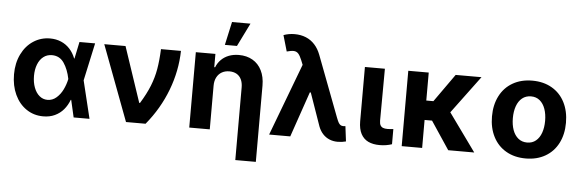

<svg xmlns="http://www.w3.org/2000/svg" viewBox="-56 -955 4067 1346"><g transform="rotate(5 1977.5 -282.0)"><path d="M36.3 -265.2Q36.3 -344.3 66.6 -406.5Q97 -468.6 149.8 -503Q202.5 -537.3 267.2 -537.3Q309.5 -537.3 344.9 -522.1Q380.3 -506.9 405.9 -478.8Q431.6 -450.8 446.5 -412.1H490.3L526 -266.6L590.8 0H479.1L418.1 -266.6Q405.1 -331.9 374.8 -376.8Q344.4 -421.8 290.1 -421.8Q255.4 -421.8 229.9 -402Q204.4 -382.3 190.6 -347Q176.8 -311.7 176.8 -266.2Q176.8 -220.5 190.6 -184.1Q204.3 -147.7 228.9 -127.3Q253.4 -106.8 285.4 -106.8Q320.7 -106.8 348.3 -131Q375.9 -155.2 393 -190.5Q410.2 -225.9 418.1 -263.8L473.7 -530.4H583.9L526 -263.8L490.3 -121.2H448.3Q433.5 -81.9 408.5 -52.4Q383.5 -22.9 347.3 -5.9Q311.1 11.2 264.8 11Q198.6 10.8 146.7 -24.5Q94.7 -59.7 65.5 -122.4Q36.3 -185.1 36.3 -265.2Z M648.3 -530.4H797.8L928.2 -141.9H933.7Q976 -210.6 999.4 -269.4Q1022.8 -328.2 1033.3 -388.5Q1043.8 -448.9 1047.4 -530.4H1188Q1185 -389.4 1133.2 -253Q1081.4 -116.5 985.3 0H847.6Z M1437.1 0H1292.6V-530.4H1430.4V-437.1H1436.5Q1448.7 -468.1 1471.4 -490.7Q1494.1 -513.2 1525.6 -525.3Q1557.1 -537.3 1595.9 -537.3Q1651.1 -537.3 1692.3 -513.4Q1733.6 -489.6 1756.1 -444.3Q1778.6 -399.1 1778.6 -337.8V198.9H1634.1V-312.4Q1634.1 -345 1622.9 -368.6Q1611.7 -392.2 1590.2 -404.7Q1568.7 -417.1 1539 -417.1Q1508.9 -417.1 1486 -404.1Q1463 -391 1450 -366.1Q1437.1 -341.2 1437.1 -307ZM1526.9 -763.1H1656.8L1576 -599.2H1490.9Z M2201.5 -86.8 2110.2 -347.4 2053.5 -489 2033.5 -538.7Q2021 -569.4 2008.8 -583.2Q1996.6 -597 1977.8 -598.5Q1959.1 -599.9 1926.9 -590.7L1894.2 -703.3Q1912.3 -710 1931.5 -713.4Q1950.7 -716.9 1971.8 -716.9Q2015.6 -716.9 2051.5 -702.2Q2087.4 -687.5 2113.7 -658.5Q2140.1 -629.5 2155.9 -587.8L2318.5 -159.5Q2318.9 -158.2 2319.6 -156.9Q2327.4 -136.3 2333.6 -125.6Q2339.8 -114.9 2347.5 -109.6Q2355.3 -104.2 2367.4 -104.2Q2369.4 -104.2 2371.5 -104.4Q2373.6 -104.5 2375.7 -104.9Q2378.7 -105.1 2382.4 -105.6L2395.7 1.2Q2385.1 4.4 2368.8 6.6Q2352.5 8.8 2338 8.8Q2306.2 8.8 2279.8 -2.1Q2253.3 -13 2233.4 -34.4Q2213.5 -55.7 2201.5 -86.8ZM2065.1 -557.5 2154.7 -319.2H2113.3L2003.5 0H1854.8Z M2623.1 -530.4 2621.2 -164.7Q2621.4 -143.7 2627.8 -132.3Q2634.2 -121 2646.2 -116.2Q2658.2 -111.3 2677.3 -111.3Q2689.7 -111.3 2699 -112.3Q2708.3 -113.3 2718.9 -114.3V-7.5Q2700 -1 2678 2.6Q2656 6.1 2632.3 6.1Q2585.3 6.1 2552.1 -9.8Q2519 -25.8 2500.8 -60Q2482.7 -94.3 2482.5 -147.9V-530.4Z M2931.6 0H2787.7V-530.4H2931.6ZM3055.1 -196.9H2906.4L2888.9 -333.5H2981.6L3121.1 -530.4H3302.9ZM2972.7 -213.9 3091.4 -287.1 3298.2 0H3115.1Z M3400 -263.2Q3400 -344.9 3431.8 -406.9Q3463.5 -468.9 3522.5 -503.1Q3581.4 -537.3 3660.5 -537.3Q3739.6 -537.3 3798.5 -503.1Q3857.5 -468.9 3889.1 -406.9Q3920.7 -344.9 3920.7 -263.2Q3920.7 -181.9 3889.1 -120Q3857.5 -58.1 3798.5 -23.9Q3739.6 10.3 3660.5 10.3Q3581.4 10.3 3522.5 -23.9Q3463.5 -58.1 3431.8 -120Q3400 -181.9 3400 -263.2ZM3773.9 -264Q3773.9 -311.1 3760.9 -347.9Q3748 -384.7 3722.6 -405.7Q3697.3 -426.7 3661.3 -426.7Q3624.5 -426.7 3598.8 -405.9Q3573.1 -385.1 3559.9 -348.2Q3546.8 -311.3 3546.8 -264Q3546.8 -216.9 3559.9 -180.2Q3573.1 -143.6 3598.8 -122.7Q3624.5 -101.8 3661.3 -101.8Q3697.3 -101.8 3722.6 -122.7Q3748 -143.6 3760.9 -180.3Q3773.9 -217.1 3773.9 -264Z"/></g></svg>

Font: Pretendard Variable
Style: Regular
Weight: 400
Designer: Base glyphs from Inter by Rasmus Andersson; Hangul glyphs from Noto Sans CJK(Source Han Sans) by Jang Soo-young and Kang
Foundry: Kil Hyung-jin
Version: Version 1.100;FEAKit 1.0